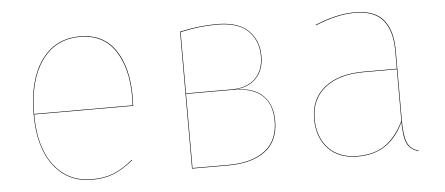

<svg xmlns="http://www.w3.org/2000/svg" viewBox="-42 -617 1656 715"><g transform="rotate(-5 786.0 -259.5)"><path d="M452 -252H82Q82 -129 134.5 -61Q187 7 276 7Q323 7 358 -7.5Q393 -22 429 -52L430 -50Q393 -20 358 -5.5Q323 9 276 9Q186 9 133 -60Q80 -129 80 -253Q80 -382 132.5 -454.5Q185 -527 276 -527Q364 -527 408.5 -461.5Q453 -396 453 -288Q453 -266 452 -252ZM451 -288Q451 -394 407 -459.5Q363 -525 276 -525Q186 -525 134 -453Q82 -381 82 -254H450Q451 -267 451 -288Z M974 -150Q974 -75 924 -37.5Q874 0 786 0H650V-512Q721 -528 789 -528Q869 -528 906.5 -490.5Q944 -453 944 -396Q944 -343 914.5 -312.5Q885 -282 835 -280Q904 -279 939 -245.5Q974 -212 974 -150ZM652 -510V-281H823Q880 -281 911 -311.5Q942 -342 942 -396Q942 -452 905.5 -489Q869 -526 789 -526Q721 -526 652 -510ZM972 -150Q972 -279 825 -279H652V-2H786Q874 -2 923 -39.5Q972 -77 972 -150Z M1497 7 1496 9Q1464 -1 1453 -26Q1442 -51 1442 -105Q1415 -48 1373 -19.5Q1331 9 1269 9Q1198 9 1158.5 -33.5Q1119 -76 1119 -145Q1119 -220 1172 -262Q1225 -304 1318 -304H1442V-372Q1442 -446 1409.5 -485.5Q1377 -525 1303 -525Q1237 -525 1156 -491L1155 -493Q1236 -527 1303 -527Q1378 -527 1411 -487.5Q1444 -448 1444 -372V-110Q1444 -53 1455 -27.5Q1466 -2 1497 7ZM1442 -109V-302H1318Q1226 -302 1173.5 -260.5Q1121 -219 1121 -145Q1121 -77 1160 -35Q1199 7 1269 7Q1332 7 1373 -22Q1414 -51 1442 -109Z"/></g></svg>

Font: FiraGO Two
Style: Regular
Weight: 100
Designer: bBox Type
Foundry: bBox Type GmbH
Version: Version 1.001